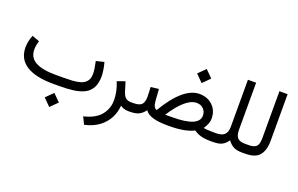

<svg xmlns="http://www.w3.org/2000/svg" viewBox="-106 -1110 2817 1818"><g transform="rotate(20 1302.0 -201.0)"><path d="M381.3 147.9 452.6 77.1 523.9 147.9 452.6 219.2ZM476.1 0H410.2Q234.9 0 141.4 -59.3Q47.9 -118.7 47.9 -236.3Q47.9 -269 54.9 -300.3Q62 -331.5 74.2 -360.4L148.9 -332.5Q141.1 -312 137.2 -288.6Q133.3 -265.1 133.3 -243.7Q133.8 -163.1 202.1 -125.5Q270.5 -87.9 405.3 -87.9H472.7Q522.9 -87.9 569.8 -90.3Q616.7 -92.8 654.1 -104.2Q691.4 -115.7 713.4 -142.8Q735.4 -169.9 735.4 -218.8Q735.4 -262.7 717.8 -340.8L797.9 -360.4Q809.1 -323.7 814.5 -284.2Q819.8 -244.6 819.8 -226.1Q819.8 -152.3 794.7 -107.2Q769.5 -62 723.4 -39.1Q677.2 -16.1 614.3 -8.1Q551.3 0 476.1 0Z M1087.4 -25.4Q1083 38.6 1053.5 97.4Q1023.9 156.2 966.6 200.4Q909.2 244.6 820.3 264.6L784.7 192.4Q904.3 163.1 955.8 97.9Q1007.3 32.7 1007.3 -49.8Q1007.3 -91.8 998.3 -137Q989.3 -182.1 969.2 -229L1048.3 -257.3L1078.6 -158.7Q1091.3 -120.6 1111.6 -104.2Q1131.8 -87.9 1166 -87.9H1185.1V0H1171.4Q1141.1 0 1119.9 -7.8Q1098.6 -15.6 1087.4 -25.4Z M1659.7 -558.6 1731 -629.4 1802.2 -558.6 1731 -487.3ZM1418.5 -102.1Q1586.4 -384.3 1749.5 -384.3Q1804.7 -384.3 1846.4 -360.8Q1888.2 -337.4 1911.6 -297.1Q1935.1 -256.8 1935.1 -205.1Q1935.1 -175.3 1923.6 -147Q1912.1 -118.7 1895.5 -95.7Q1903.8 -92.3 1929 -90.1Q1954.1 -87.9 1995.1 -87.9H2009.8V0H1995.1Q1936.5 0 1895.5 -12.2Q1854.5 -24.4 1828.6 -45.4Q1790 -24.4 1728 -12.2Q1666 0 1583.5 0H1558.6Q1380.4 0 1335.4 -69.8Q1309.1 -34.2 1275.9 -17.1Q1242.7 0 1185.1 0H1165.5V-87.9H1184.6Q1250 -87.9 1272 -112.5Q1293.9 -137.2 1293.9 -189Q1293.9 -211.9 1292.5 -238.3Q1291 -264.6 1290 -287.1L1370.1 -296.9L1378.9 -176.3Q1383.8 -111.3 1418.5 -102.1ZM1581.5 -88.4Q1848.1 -88.4 1848.1 -201.7Q1848.1 -241.7 1821.8 -268.6Q1795.4 -295.4 1752.9 -295.4Q1696.8 -295.4 1635.7 -242.4Q1574.7 -189.5 1509.3 -87.9Z M2169.9 -69.8Q2146 -35.6 2114.7 -17.8Q2083.5 0 2021 0H1990.2V-87.9H2022Q2080.1 -87.9 2106 -113.5Q2131.8 -139.2 2132.3 -189.9V-667H2214.8V-189.9Q2214.8 -139.2 2236.6 -113.5Q2258.3 -87.9 2311.5 -87.9H2327.1V0H2312.5Q2259.3 0 2227.1 -17.8Q2194.8 -35.6 2169.9 -69.8Z M2307.6 0V-87.9H2347.2Q2391.1 -87.9 2413.1 -100.1Q2435.1 -112.3 2442.4 -136.5Q2449.7 -160.6 2449.7 -196.8V-667H2532.2V-197.3Q2532.2 -100.1 2490 -50Q2447.8 0 2346.7 0Z"/></g></svg>

Font: Vazir FD-UI
Style: Regular-FD-UI
Weight: 400
Designer: Saber Rastikerdar
Foundry: Saber Rastikerdar
Version: Version 30.1.0